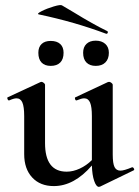

<svg xmlns="http://www.w3.org/2000/svg" viewBox="-20 -713 541 746"><path d="M494 -63Q498 -63 500.5 -58Q503 -53 499 -51L369 12L364 13Q354 13 346 -10Q338 -33 337 -70Q268 10 189 10Q136 10 105 -23.5Q74 -57 74 -114V-262Q74 -298 67 -314.5Q60 -331 44 -331Q34 -331 16 -323H14Q11 -323 9 -328.5Q7 -334 10 -335L137 -394L141 -395Q145 -395 150 -391Q155 -387 155 -384V-157Q155 -46 239 -46Q264 -46 290 -58Q316 -70 337 -91V-262Q337 -298 330 -314.5Q323 -331 307 -331Q297 -331 278 -323H276Q273 -323 271.5 -328.5Q270 -334 273 -335L399 -394L404 -395Q408 -395 413 -391Q418 -387 418 -384V-113Q418 -78 425 -64Q432 -50 448 -50Q462 -50 493 -63ZM131 -657Q121 -659 141.5 -669.5Q162 -680 189 -688Q216 -696 221 -692L265 -666Q343 -618 397 -592Q399 -591 399 -588Q399 -585 397 -583Q395 -581 392 -582Q269 -628 131 -657ZM303 -508Q303 -530 316 -542.5Q329 -555 352 -555Q375 -555 389 -542.5Q403 -530 403 -508Q403 -484 389.5 -470.5Q376 -457 352 -457Q329 -457 316 -470Q303 -483 303 -508ZM129 -508Q129 -530 141.5 -542Q154 -554 177 -554Q201 -554 214 -542Q227 -530 227 -508Q227 -483 214 -470Q201 -457 177 -457Q154 -457 141.5 -470Q129 -483 129 -508Z"/></svg>

Font: Cormorant Garamond SemiBold
Style: Regular
Weight: 600
Designer: Christian Thalmann (Catharsis Fonts)
Version: Version 3.000